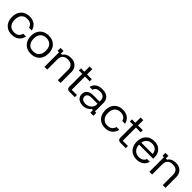

<svg xmlns="http://www.w3.org/2000/svg" viewBox="434 -2261 3882 3882"><g transform="rotate(45 2375.0 -320.0)"><path d="M291.7 10Q215.8 10 160 -22.1Q104.2 -54.2 73.8 -112.5Q43.3 -170.8 43.3 -250Q43.3 -329.2 73.3 -387.5Q103.3 -445.8 159.2 -477.9Q215 -510 291.7 -510Q380.8 -510 440.8 -466.2Q500.8 -422.5 521.7 -338.3H441.7Q426.7 -391.7 389.2 -416.7Q351.7 -441.7 291.7 -441.7Q210.8 -441.7 166.2 -391.2Q121.7 -340.8 121.7 -250Q121.7 -160 166.2 -109.2Q210.8 -58.3 291.7 -58.3Q416.7 -58.3 445 -170H525Q505 -81.7 444.2 -35.8Q383.3 10 291.7 10Z M837.5 10Q760.8 10 704.2 -22.1Q647.5 -54.2 616.3 -112.5Q585 -170.8 585 -250Q585 -329.2 615.8 -387.5Q646.7 -445.8 703.8 -477.9Q760.8 -510 837.5 -510Q915.8 -510 972.1 -478.3Q1028.3 -446.7 1059.2 -388.3Q1090 -330 1090 -250Q1090 -170.8 1059.2 -112.1Q1028.3 -53.3 971.7 -21.7Q915 10 837.5 10ZM837.5 -58.3Q920 -58.3 965.8 -108.8Q1011.7 -159.2 1011.7 -250Q1011.7 -341.7 965.8 -391.7Q920 -441.7 837.5 -441.7Q755.8 -441.7 709.6 -391.2Q663.3 -340.8 663.3 -250Q663.3 -159.2 709.6 -108.8Q755.8 -58.3 837.5 -58.3Z M1221.7 0V-416.7H1180V-500H1266.7V-425H1301.7Q1326.7 -466.7 1372.1 -487.9Q1417.5 -509.2 1475.8 -509.2Q1570 -509.2 1625.8 -454.2Q1681.7 -399.2 1681.7 -307.5V0H1603.3V-295.8Q1603.3 -366.7 1564.6 -403.8Q1525.8 -440.8 1451.7 -440.8Q1378.3 -440.8 1339.2 -403.8Q1300 -366.7 1300 -295.8V0Z M1935 0Q1900 0 1880.4 -17.9Q1860.8 -35.8 1860.8 -71.7V-440H1765V-500H1861.7V-650H1938.3V-500H2075V-440H1939.2V-61.7H2088.3V0Z M2323.3 9.2Q2240 9.2 2191.7 -32.9Q2143.3 -75 2143.3 -141.7Q2143.3 -213.3 2190.4 -252.5Q2237.5 -291.7 2326.7 -291.7H2506.7V-315Q2506.7 -443.3 2369.2 -443.3Q2257.5 -443.3 2235 -358.3H2155Q2166.7 -430 2224.6 -470Q2282.5 -510 2371.7 -510Q2473.3 -510 2527.5 -461.2Q2581.7 -412.5 2581.7 -320.8V-83.3H2620V0H2533.3V-75H2498.3Q2472.5 -36.7 2426.7 -13.8Q2380.8 9.2 2323.3 9.2ZM2333.3 -55.8Q2380.8 -55.8 2420.4 -75.8Q2460 -95.8 2483.3 -129.6Q2506.7 -163.3 2506.7 -204.2V-231.7H2332.5Q2216.7 -231.7 2216.7 -145Q2216.7 -104.2 2247.9 -80Q2279.2 -55.8 2333.3 -55.8Z M2958.3 10Q2882.5 10 2826.7 -22.1Q2770.8 -54.2 2740.4 -112.5Q2710 -170.8 2710 -250Q2710 -329.2 2740 -387.5Q2770 -445.8 2825.8 -477.9Q2881.7 -510 2958.3 -510Q3047.5 -510 3107.5 -466.2Q3167.5 -422.5 3188.3 -338.3H3108.3Q3093.3 -391.7 3055.8 -416.7Q3018.3 -441.7 2958.3 -441.7Q2877.5 -441.7 2832.9 -391.2Q2788.3 -340.8 2788.3 -250Q2788.3 -160 2832.9 -109.2Q2877.5 -58.3 2958.3 -58.3Q3083.3 -58.3 3111.7 -170H3191.7Q3171.7 -81.7 3110.8 -35.8Q3050 10 2958.3 10Z M3393.3 0Q3358.3 0 3338.8 -17.9Q3319.2 -35.8 3319.2 -71.7V-440H3223.3V-500H3320V-650H3396.7V-500H3533.3V-440H3397.5V-61.7H3546.7V0Z M3861.7 10Q3785 10 3728.3 -22.1Q3671.7 -54.2 3640.8 -113.3Q3610 -172.5 3610 -251.7Q3610 -330.8 3640.8 -388.8Q3671.7 -446.7 3727.5 -478.3Q3783.3 -510 3858.3 -510Q3929.2 -510 3980.8 -481.2Q4032.5 -452.5 4061.3 -400Q4090 -347.5 4090 -275.8V-240.8H3685Q3688.3 -155 3735.4 -106.7Q3782.5 -58.3 3860.8 -58.3Q3915 -58.3 3952.9 -81.7Q3990.8 -105 4005 -149.2H4085Q4065.8 -73.3 4007.1 -31.7Q3948.3 10 3861.7 10ZM3689.2 -300.8H4014.2Q4008.3 -368.3 3966.7 -405.8Q3925 -443.3 3857.5 -443.3Q3790 -443.3 3745.4 -405.8Q3700.8 -368.3 3689.2 -300.8Z M4221.7 0V-416.7H4180V-500H4266.7V-425H4301.7Q4326.7 -466.7 4372.1 -487.9Q4417.5 -509.2 4475.8 -509.2Q4570 -509.2 4625.8 -454.2Q4681.7 -399.2 4681.7 -307.5V0H4603.3V-295.8Q4603.3 -366.7 4564.6 -403.8Q4525.8 -440.8 4451.7 -440.8Q4378.3 -440.8 4339.2 -403.8Q4300 -366.7 4300 -295.8V0Z"/></g></svg>

Font: Funnel Display Light Light
Style: Regular
Weight: 300
Version: Version 1.000